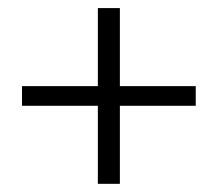

<svg xmlns="http://www.w3.org/2000/svg" viewBox="-20 -547 540 477"><path d="M223.1 -90.3V-284.2H34.7V-333H223.1V-526.9H277.8V-333H466.3V-284.2H277.8V-90.3Z"/></svg>

Font: Elstob SemiBold
Style: Regular
Weight: 600
Designer: Peter S. Baker
Version: Version 1.015